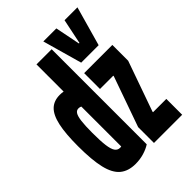

<svg xmlns="http://www.w3.org/2000/svg" viewBox="-231 -896 1011 1011"><g transform="rotate(-45 275.0 -390.0)"><path d="M170 10Q116 10 83 -17.5Q50 -45 35.5 -106.5Q21 -168 21 -270Q21 -364 33.5 -421Q46 -478 73 -504Q100 -530 144 -530Q169 -530 194 -522Q219 -514 241 -496L219 -380Q199 -397 187 -403.5Q175 -410 163 -410Q149 -410 140.5 -397Q132 -384 128 -353Q124 -322 124 -267Q124 -207 128.5 -172.5Q133 -138 143.5 -123Q154 -108 172 -108Q199 -108 219 -135L181 -70V-461H171V-730H284V-22Q263 -8 233 1Q203 10 170 10ZM316 0V-118L415 -398V-402H316V-520H526V-402L427 -122V-118H526V0ZM344 -570 282 -790H379L407 -650H411L440 -790H536L474 -570Z"/></g></svg>

Font: M PLUS Code Latin SemiExpanded
Style: Bold
Weight: 700
Width: 6
Designer: Coji Morishita
Foundry: UNDERFOREST DESIGN
Version: Version 1.002; ttfautohint (v1.8.3)